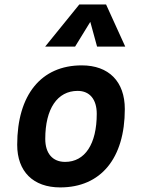

<svg xmlns="http://www.w3.org/2000/svg" viewBox="-20 -815 626 845"><path d="M245.1 9.8C423.8 9.8 529.3 -118.2 529.3 -335C529.3 -456.1 459 -527.3 339.8 -527.3C161.1 -527.3 55.7 -397.5 55.7 -177.7C55.7 -60.1 126 9.8 245.1 9.8ZM266.6 -102.5C211.4 -102.5 179.2 -140.1 179.2 -203.6C179.2 -336.4 232.4 -415 321.8 -415C375 -415 405.8 -377.4 405.8 -314C405.8 -181.2 354 -102.5 266.6 -102.5ZM446.8 -795.4H329.1L178.7 -609.9H310.5L377.4 -718.8L407.2 -609.9H531.2Z"/></svg>

Font: Cascadia Mono PL SemiBold
Style: Italic
Weight: 600
Italic angle: -10°
Monospace: yes
Designer: Aaron Bell
Foundry: Saja Typeworks
Version: Version 2404.023